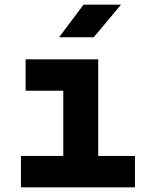

<svg xmlns="http://www.w3.org/2000/svg" viewBox="-20 -805 640 825"><path d="M70 0V-135H252V-415H90V-550H402V-135H560V0ZM234 -645 339 -785H500L383 -645Z"/></svg>

Font: Tiny ExtraBold
Style: Regular
Weight: 800
Designer: Philipp Nurullin, Konstantin Bulenkov
Foundry: JetBrains
Version: Version 2.251; ttfautohint (v1.8.4.7-5d5b)